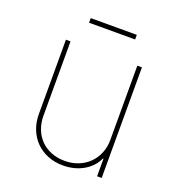

<svg xmlns="http://www.w3.org/2000/svg" viewBox="-126 -781 820 890"><g transform="rotate(20 284.0 -336.0)"><path d="M96.6 -179V-545.5H119.3V-179Q119.3 -142.8 131.2 -112.6Q143.1 -82.4 164.6 -60.9Q186.1 -39.4 216.3 -27.5Q246.4 -15.6 282.7 -15.6Q318.9 -15.6 349.3 -27.7Q379.6 -39.8 401.8 -61.6Q424 -83.5 436.4 -113.5Q448.9 -143.5 448.9 -179V-545.5H471.6V0H448.9V-86.6H446Q435.4 -62.9 418 -45.3Q400.6 -27.7 378.9 -16Q357.2 -4.3 332.6 1.4Q307.9 7.1 282.7 7.1Q241.8 7.1 207.6 -6.6Q173.3 -20.2 148.6 -44.9Q123.9 -69.6 110.3 -103.9Q96.6 -138.1 96.6 -179ZM397.7 -679V-656.2H170.5V-679Z"/></g></svg>

Font: Inter P Thin
Style: Regular
Weight: 100
Designer: Rasmus Andersson
Foundry: rsms
Version: Version 3.018;git-588b23468